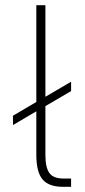

<svg xmlns="http://www.w3.org/2000/svg" viewBox="-20 -720 326 740"><path d="M155 -311V-123Q155 -74 170.5 -53Q186 -32 223 -32H254V0H223Q168 0 144 -28.5Q120 -57 120 -123V-291L30 -238V-274L120 -327V-700H155V-347L254 -405V-369Z"/></svg>

Font: Bai Jamjuree ExtraLight
Style: Regular
Weight: 275
Designer: Katatrad Aksorn Co.,Ltd.
Foundry: Cadson Demak Co.,Ltd.
Version: Version 1.000; ttfautohint (v1.6)